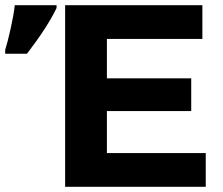

<svg xmlns="http://www.w3.org/2000/svg" viewBox="-168 -720 859 740"><path d="M625 -130V0H83V-700H612V-570H244V-418H569V-292H244V-130ZM-148 -528Q-139 -556 -127 -609.5Q-115 -663 -111 -700H50V-689Q15 -616 -64 -513H-148Z"/></svg>

Font: Montserrat GRBold
Style: Regular
Weight: 700
Designer: Julieta Ulanovsky
Foundry: Julieta Ulanovsky
Version: Version 1.00 May 29, 2023, initial release